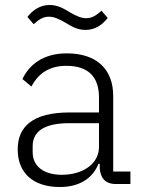

<svg xmlns="http://www.w3.org/2000/svg" viewBox="-20 -738 568 770"><path d="M323 -618C362 -618 391 -639 412 -666L387 -695C366 -676 349 -665 326 -665C308 -665 288 -672 258 -690C232 -706 209 -718 179 -718C140 -718 111 -697 90 -670L115 -641C136 -660 153 -671 176 -671C194 -671 214 -664 244 -646C270 -630 293 -618 323 -618ZM503 0V-50H434V-353C434 -461 367 -524 248 -524C155 -524 98 -480 70 -421L106 -391C134 -444 178 -474 246 -474C333 -474 377 -431 377 -347V-287H259C111 -287 51 -230 51 -139C51 -44 113 12 220 12C300 12 352 -24 375 -81H380V-63C383 -25 401 0 445 0ZM228 -37C158 -37 111 -69 111 -128V-152C111 -209 155 -244 257 -244H377V-149C377 -80 311 -37 228 -37Z"/></svg>

Font: IBM Plex Arabic Light
Style: Regular
Weight: 300
Designer: Mike Abbink, Paul van der Laan, Pieter van Rosmalen, Wael Morcos, Khajak Apelian
Foundry: Bold Monday
Version: Version 1.0